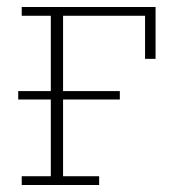

<svg xmlns="http://www.w3.org/2000/svg" viewBox="-20 -528 497 548"><path d="M42 -25H125V-244H32V-268H125V-483H42V-508H424V-360H394V-483H160V-268H322V-244H160V-25H263V0H42Z"/></svg>

Font: IBM Plex Serif ExtraLight
Style: Regular
Weight: 200
Designer: Mike Abbink, Paul van der Laan, Pieter van Rosmalen
Foundry: Bold Monday
Version: Version 2.5